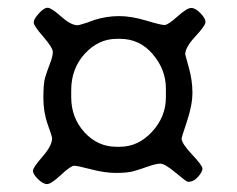

<svg xmlns="http://www.w3.org/2000/svg" viewBox="-20 -584 612 495"><path d="M407.7 -333V-356Q407.7 -404.3 374 -444.1Q340.3 -483.9 289.6 -483.9H281.2Q233.9 -483.9 198.7 -445.6Q163.6 -407.2 163.6 -351.6V-333.5Q163.6 -280.3 197.8 -242.9Q231.9 -205.6 280.3 -205.6H289.1Q336.4 -205.6 372.1 -244.4Q407.7 -283.2 407.7 -333ZM114.3 -227.5Q114.3 -231.9 103 -263.4Q91.8 -294.9 91.8 -332Q91.8 -369.1 96.4 -384.5Q101.1 -399.9 108.6 -419.4Q116.2 -439 116.2 -450Q116.2 -460.9 91.6 -489.3Q66.9 -517.6 66.9 -526.1Q66.9 -534.7 80.1 -549.3Q93.3 -564 102.8 -564Q112.3 -564 137.5 -541.5Q162.6 -519 179.7 -519Q184.6 -519 205.1 -525.9L223.6 -532.7Q255.4 -542.5 286.9 -542.5Q318.4 -542.5 356.7 -531Q395 -519.5 404.1 -519.5Q413.1 -519.5 437.5 -541.5Q461.9 -563.5 472.9 -563.5Q483.9 -563.5 496.8 -550Q509.8 -536.6 509.8 -527.3Q509.8 -518.1 483.6 -490Q457.5 -461.9 457.5 -443.8Q457.5 -442.9 466.8 -409.9Q476.1 -377 476.1 -345.2Q476.1 -313.5 462.2 -271.7Q448.2 -230 448.2 -226.6Q448.2 -214.4 475.1 -185.8Q502 -157.2 502 -149.2Q502 -141.1 490.7 -128.2Q479.5 -115.2 464.4 -115.2Q460.9 -115.2 432.9 -138.7Q404.8 -162.1 393.6 -162.1Q382.3 -162.1 360.4 -154.3Q338.4 -146.5 323 -142.3Q307.6 -138.2 278.8 -138.2Q250 -138.2 214.8 -147.5Q179.7 -156.7 171.1 -156.7Q162.6 -156.7 137.2 -133.1Q111.8 -109.4 101.3 -109.4Q90.8 -109.4 77.9 -122.3Q64.9 -135.3 64.9 -143.6Q64.9 -151.9 89.6 -180.2Q114.3 -208.5 114.3 -227.5Z"/></svg>

Font: Averia Libre
Style: Regular
Weight: 400
Version: Version 1.002